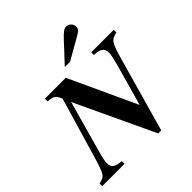

<svg xmlns="http://www.w3.org/2000/svg" viewBox="-267 -1072 1254 1254"><g transform="rotate(-45 360.5 -444.5)"><path d="M305 -669H112V-644C167 -639 175 -631 194 -587L74 -180C33 -42 28 -36 -27 -25V0H179V-25C120 -30 100 -45 100 -84C100 -103 107 -136 119 -178L218 -532L475 15H503L646 -491C682 -620 692 -633 748 -644V-669H540V-644C600 -644 621 -623 621 -585C621 -566 613 -532 602 -491L521 -202ZM399 -723 551 -810C581 -827 590 -838 590 -857C590 -883 568 -904 542 -904C524 -904 508 -892 472 -854L350 -723Z"/></g></svg>

Font: XITS
Style: Bold Italic
Weight: 700
Italic angle: -16.33°
Designer: MicroPress Inc., with final additions and corrections provided by Coen Hoffman, Elsevier (retired)
Version: Version 1.105